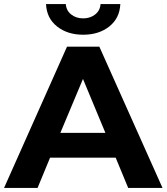

<svg xmlns="http://www.w3.org/2000/svg" viewBox="-29 -931 825 951"><path d="M-9 0 303 -700H463L776 0H606L544 -150H219L157 0ZM270 -273H493L382 -540ZM383 -759Q305 -759 253.5 -800Q202 -841 199 -911H297Q299 -879 323.5 -859.5Q348 -840 383 -840Q418 -840 442.5 -859.5Q467 -879 469 -911H567Q564 -841 512.5 -800Q461 -759 383 -759Z"/></svg>

Font: Montserrat
Style: Bold
Weight: 700
Designer: Julieta Ulanovsky
Foundry: Julieta Ulanovsky
Version: Version 9.000; ttfautohint (v1.8.4.7-5d5b)